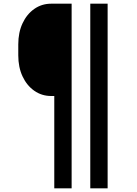

<svg xmlns="http://www.w3.org/2000/svg" viewBox="-20 -820 740 1040"><path d="M563 -800V200H469V-800ZM79 -520V-580Q79 -644 102 -693.5Q125 -743 165.5 -771.5Q206 -800 257 -800H368V200H274V-300H257Q206 -300 165.5 -328.5Q125 -357 102 -406.5Q79 -456 79 -520Z"/></svg>

Font: Martian Mono
Style: Regular
Weight: 400
Monospace: yes
Designer: Roman Shamin
Foundry: Evil Martians
Version: Version 1.000; ttfautohint (v1.8.4.7-5d5b)